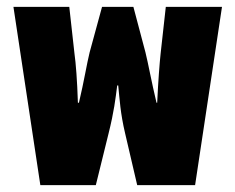

<svg xmlns="http://www.w3.org/2000/svg" viewBox="-20 -537 683 557"><path d="M97 0H258L295 -150C311 -214 315 -250 320 -289H323C327 -250 329 -209 343 -150L378 0H546L624 -517H461L446 -382C443 -354 439 -303 436 -239H434C419 -302 410 -353 402 -385L367 -517H276L240 -385C232 -353 224 -302 209 -239H206C204 -303 200 -354 196 -382L181 -517H19Z"/></svg>

Font: Noto Sans Thai UI Cond Blk
Style: Regular
Weight: 900
Width: 3
Designer: Monotype Design Team
Foundry: Monotype Imaging Inc.
Version: Version 2.000